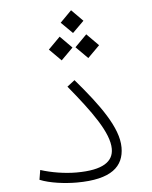

<svg xmlns="http://www.w3.org/2000/svg" viewBox="-55 -832 696 878"><g transform="rotate(-5 293.0 -392.5)"><path d="M262.2 1.5C421.4 1.5 479.5 -53.7 479.5 -140.6C479.5 -231.9 398.4 -341.8 292 -465.8L257.3 -439C358.9 -315.4 434.6 -212.4 434.6 -138.2C434.6 -80.6 387.7 -44.4 264.6 -44.4C210.9 -44.4 150.4 -54.2 100.1 -70.3L92.8 -25.9C137.7 -7.3 206.5 1.5 262.2 1.5ZM241.7 -561 295.9 -615.2 241.7 -669.9 187.5 -615.2ZM363.8 -561 418 -615.2 363.8 -669.9 309.6 -615.2ZM304.2 -681.2 356.4 -732.9 304.2 -785.6 252 -732.9Z"/></g></svg>

Font: Cascadia Code PL ExtraLight
Style: Regular
Weight: 200
Monospace: yes
Designer: Aaron Bell
Foundry: Saja Typeworks
Version: Version 2404.023